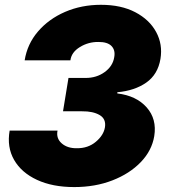

<svg xmlns="http://www.w3.org/2000/svg" viewBox="-20 -757 691 787"><path d="M284.2 9.8Q195.3 9.8 131.6 -19.8Q67.9 -49.3 37.8 -101.6Q7.8 -153.8 19.5 -221.7H215.8Q209.5 -189.9 232.9 -169.4Q256.3 -148.9 294.9 -149.4Q340.8 -148.9 372.8 -175.8Q404.8 -202.6 410.2 -235.4Q415.5 -269.5 388.4 -285.4Q361.3 -301.3 316.4 -300.8H238.3L260.7 -437.5H331.1Q376 -437.5 409.2 -461.7Q442.4 -485.8 448.2 -522.5Q453.6 -551.3 437 -568.4Q420.4 -585.4 382.8 -585Q342.3 -585.4 307.6 -564.2Q272.9 -543 268.6 -509.8H81.1Q91.8 -576.7 135.7 -627.9Q179.7 -679.2 246.8 -708.3Q314 -737.3 393.6 -737.3Q476.6 -737.3 534.7 -706.8Q592.8 -676.3 620.1 -625.7Q647.5 -575.2 637.7 -515.6Q627 -451.7 579.6 -418.5Q532.2 -385.3 460.9 -378.9V-374Q538.6 -364.7 581.1 -316.9Q623.5 -269 612.3 -199.2Q602.5 -139.6 556.9 -92.3Q511.2 -44.9 440.7 -17.6Q370.1 9.8 284.2 9.8Z"/></svg>

Font: Inter Tight Black
Style: Italic
Weight: 900
Italic angle: -9.39999°
Designer: Rasmus Andersson
Foundry: rsms
Version: Version 3.004; ttfautohint (v1.8.4.7-5d5b)